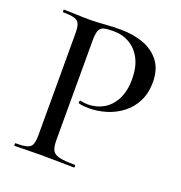

<svg xmlns="http://www.w3.org/2000/svg" viewBox="-117 -728 779 828"><g transform="rotate(20 273.0 -314.0)"><path d="M200 -85Q200 -55 207.5 -39.5Q215 -24 239 -18Q263 -12 311 -12Q314 -12 314 -6Q314 0 311 0Q279 0 241.5 -1Q204 -2 160 -2Q127 -2 95.5 -1Q64 0 39 0Q37 0 37 -6Q37 -12 39 -12Q74 -12 91.5 -17Q109 -22 114.5 -37Q120 -52 120 -81V-544Q120 -573 114.5 -587.5Q109 -602 91.5 -607.5Q74 -613 39 -613Q37 -613 37 -619Q37 -625 39 -625Q64 -625 95 -623.5Q126 -622 159 -622Q185 -622 222.5 -625Q260 -628 298 -628Q356 -628 402.5 -611Q449 -594 477 -558Q505 -522 506 -464Q506 -412 487 -374Q468 -336 435.5 -311Q403 -286 363.5 -274Q324 -262 286 -262Q274 -262 261.5 -263Q249 -264 238 -267Q234 -268 235.5 -274.5Q237 -281 240 -280Q249 -278 258.5 -277Q268 -276 275 -276Q313 -276 345 -294Q377 -312 397 -349.5Q417 -387 417 -443Q417 -497 398.5 -534Q380 -571 347 -591Q314 -611 271 -611Q243 -611 227.5 -607Q212 -603 206 -588Q200 -573 200 -542Z"/></g></svg>

Font: Cormorant Infant Light Medium
Style: Regular
Weight: 500
Version: Version 4.001